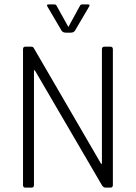

<svg xmlns="http://www.w3.org/2000/svg" viewBox="-20 -856 619 876"><path d="M124 0H95Q85 0 85 -12V-631Q85 -643 95 -643H122Q131 -643 134 -637L441 -109H445V-631Q445 -643 456 -643H484Q495 -643 495 -631V-12Q495 0 484 0H461Q452 0 445 -11L139 -535H135V-12Q135 0 124 0ZM281 -707Q267 -707 261 -716L197 -825Q190 -836 202 -836H226Q236 -836 238 -830L292 -733L345 -830Q347 -836 357 -836H381Q393 -836 386 -825L322 -716Q316 -707 302 -707Z"/></svg>

Font: Rajdhani
Style: Regular
Weight: 400
Designer: Satya Rajpurohit, Jyotish Sonowal
Foundry: Indian Type Foundry
Version: Version 1.201 February 1, 2022